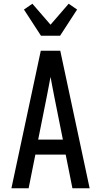

<svg xmlns="http://www.w3.org/2000/svg" viewBox="-20 -1006 540 1026"><path d="M41 0 198 -735H302L459 0H367L331 -180H169L133 0ZM316 -260 270 -490Q265 -516 260 -542Q255 -568 250 -595Q245 -568 240 -542Q235 -516 230 -490L184 -260ZM199 -815 108 -955 153 -986 250 -874 347 -986 392 -955 301 -815Z"/></svg>

Font: Iosevka Bendy Medium
Style: Regular
Weight: 500
Monospace: yes
Designer: Belleve Invis
Foundry: Belleve Invis
Version: Version 30.1.2